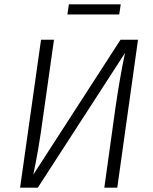

<svg xmlns="http://www.w3.org/2000/svg" viewBox="-20 -869 710 889"><path d="M523 0H463L514 -366Q536 -518 559 -624L155 0H73L170 -685H230L178 -318Q158 -170 134 -60L538 -685H619ZM292 -802 299 -849H539L532 -802Z"/></svg>

Font: FiraGO Light
Style: Italic
Weight: 300
Italic angle: -8°
Designer: bBox Type GmbH
Foundry: bBox Type GmbH
Version: Version 1.001